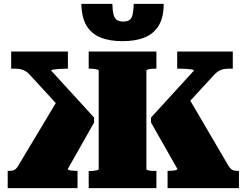

<svg xmlns="http://www.w3.org/2000/svg" viewBox="-20 -978 1282 998"><path d="M851 0V-90H858Q870 -90 880 -91Q890 -92 896 -94.5Q902 -97 902 -100L765 -341V-367L988 -611Q988 -615 976.5 -617Q965 -619 948 -620Q931 -621 916 -621H901V-710H1190V-621H1169Q1152 -621 1139.5 -618Q1127 -615 1115.5 -608Q1104 -601 1091 -587L878 -355L952 -484L1167 -117Q1174 -106 1180.5 -100Q1187 -94 1195 -92Q1203 -90 1212 -90H1222V0ZM383 0H20V-90H30Q40 -90 47.5 -92Q55 -94 62 -100Q69 -106 75 -117L295 -484L350 -355L137 -587Q125 -601 113 -608Q101 -615 88 -618Q75 -621 59 -621H38V-710H333V-621H318Q303 -621 286 -619.5Q269 -618 257.5 -616.5Q246 -615 246 -611L469 -367V-341L332 -99Q332 -97 338 -94.5Q344 -92 354 -91Q364 -90 376 -90H383ZM441 0V-89H449Q457 -89 464.5 -90Q472 -91 478.5 -92Q485 -93 489 -94.5Q493 -96 493 -99V-611Q493 -614 489 -615.5Q485 -617 478.5 -618.5Q472 -620 464.5 -620.5Q457 -621 449 -621H441V-710H793V-621H785Q777 -621 769.5 -620.5Q762 -620 755.5 -618.5Q749 -617 745 -615.5Q741 -614 741 -611V-99Q741 -96 745 -94.5Q749 -93 755.5 -91.5Q762 -90 769.5 -90Q777 -90 785 -90H793V0ZM617 -764Q549 -764 501.5 -783.5Q454 -803 429 -846Q404 -889 403 -958H564Q565 -923 570 -903Q575 -883 587 -874.5Q599 -866 620 -866Q642 -866 653.5 -874.5Q665 -883 669.5 -903Q674 -923 675 -958H831Q831 -889 805.5 -846Q780 -803 732.5 -783.5Q685 -764 617 -764Z"/></svg>

Font: Roboto Serif Black
Style: Regular
Weight: 900
Designer: Greg Gazdowicz
Foundry: Commercial Type
Version: Version 1.008